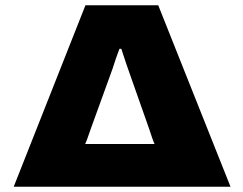

<svg xmlns="http://www.w3.org/2000/svg" viewBox="-20 -708 920 728"><path d="M32 0 304 -688H580L854 0ZM303 -162H566Q561 -173 556 -188Q551 -203 546 -218L465 -448Q462 -458 457 -471.5Q452 -485 448 -498.5Q444 -512 440 -523H433Q430 -515 426.5 -505.5Q423 -496 419.5 -486Q416 -476 413 -466.5Q410 -457 407 -448L324 -219Q321 -211 317.5 -200.5Q314 -190 310.5 -180.5Q307 -171 303 -162Z"/></svg>

Font: Archivo SemiExpanded Black
Style: Regular
Weight: 900
Width: 6
Designer: Hector Gatti
Foundry: Omnibus-Type
Version: Version 2.001